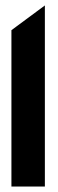

<svg xmlns="http://www.w3.org/2000/svg" viewBox="-20 -686 213 706"><path d="M22 0H145V-666L22 -575Z"/></svg>

Font: Charger Sport
Style: Ult
Weight: 1000
Designer: Jasper
Foundry: Cannot Into Space Fonts
Version: Version 1.1